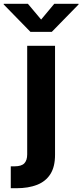

<svg xmlns="http://www.w3.org/2000/svg" viewBox="-81 -787 434 1011"><path d="M62.2 -545.9H208.8V28Q209 90.6 184.5 129.4Q160 168.2 114.3 186.2Q68.7 204.1 5.4 204.1H-24.3V88.8H-4.8Q32 88.8 47.1 73Q62.2 57.2 62.2 25.9ZM65.8 -767.1 135.6 -684 204.9 -767.1H332.7V-763.5L191.6 -619.1H79.4L-61.5 -763.5V-767.1Z"/></svg>

Font: Inter Variable LoSnoCo
Style: Regular
Weight: 400
Designer: Rasmus Andersson
Foundry: rsms
Version: Version 4.000;git-a52131595; featfreeze: case,dlig,ss01,ss02